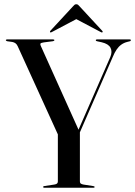

<svg xmlns="http://www.w3.org/2000/svg" viewBox="-20 -886 638 906"><path d="M355 -257 257.5 -242 63.5 -668Q59.5 -677 53 -681.8Q46.5 -686.5 38 -688L13.5 -691.5Q10.5 -692.5 9 -693.8Q7.5 -695 7.5 -696Q7.5 -698 9 -699Q10.5 -700 13.5 -700H230Q233 -700 234.8 -699.2Q236.5 -698.5 236.5 -696.5Q236.5 -692.5 229.5 -691.5L187 -686Q174 -684 171.5 -681Q169 -678 172 -670.5L353 -268.5L345.5 -262.5L500.5 -617Q511 -642 501.5 -660.5Q492 -679 460 -686.5L437.5 -691.5Q434.5 -692 433.2 -693.2Q432 -694.5 432 -696Q432 -698 433.5 -699Q435 -700 437.5 -700H591.5Q595 -700 596.2 -699Q597.5 -698 597.5 -696Q597.5 -694.5 596 -693Q594.5 -691.5 591.5 -691L581.5 -688.5Q565 -684.5 552.2 -675.2Q539.5 -666 529.8 -651.5Q520 -637 512 -617ZM253 -259 357 -264V-30Q357 -23 361.2 -19.8Q365.5 -16.5 374.5 -15L420 -8Q426.5 -6.5 426.5 -4Q426.5 -2 425.2 -1Q424 0 421 0H189Q186 0 184.8 -1.2Q183.5 -2.5 183.5 -4Q183.5 -7 189 -8L235.5 -15Q245 -16.5 249 -19.8Q253 -23 253 -30ZM359.5 -806H320.5L455 -735Q461 -731.5 463 -733.5Q464.5 -734.5 464.5 -736.5Q464.5 -738.5 462 -741L356.5 -855Q352 -860.5 348.5 -863.2Q345 -866 340 -866Q335 -866 331.5 -863.2Q328 -860.5 323.5 -855L218 -741Q215.5 -738.5 215.8 -736.5Q216 -734.5 217 -733.5Q219.5 -731.5 225 -735Z"/></svg>

Font: Fraunces 96pt
Style: Regular
Weight: 400
Version: Version 1.000;[b76b70a41]